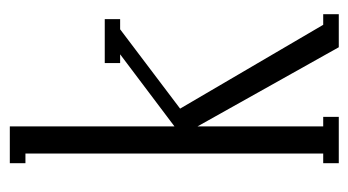

<svg xmlns="http://www.w3.org/2000/svg" viewBox="-182 -538 720 397"><g transform="rotate(-90 178.5 -340.0)"><path d="M315.9 -452.1 151.9 -328.1 325.2 -32.2H347.2V0H278.8L115.2 -292V-32.2H134.8V0H39.1V-32.2H59.1V-647.9H39.1V-680.2H115.2V-339.8L264.2 -452.1H246.1V-483.9H336.9V-452.1Z"/></g></svg>

Font: Margherita Light
Style: Regular
Weight: 300
Designer: James Puckett
Foundry: Dunwich Type Founders
Version: Version 1.008;hotconv 1.0.109;makeotfexe 2.5.65596